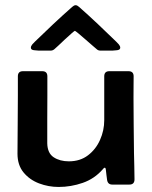

<svg xmlns="http://www.w3.org/2000/svg" viewBox="-20 -721 592 750"><path d="M418.5 0Q401.4 0 398.4 -17.6Q397 -27.3 395.8 -37.4Q394.5 -47.4 393.6 -57.1Q393.6 -58.6 392.6 -62.3Q391.6 -65.9 389.2 -65.9Q387.2 -65.9 385 -63.7Q382.8 -61.5 381.8 -60.1Q349.6 -22.9 303.5 -6.8Q257.3 9.3 209 9.3Q169.4 9.3 132.6 -4.6Q95.7 -18.6 72 -47.4Q48.3 -76.2 48.3 -120.6Q48.3 -177.2 49.1 -234.1Q49.8 -291 49.8 -347.2V-422.9Q49.8 -442.9 69.8 -442.9H145Q165 -442.9 165 -422.9V-346.2Q165 -300.3 164.6 -253.9Q164.1 -207.5 164.6 -161.1Q165.5 -122.6 189.7 -106.7Q213.9 -90.8 249 -90.8Q293 -90.8 323.7 -114.3Q354.5 -137.7 370.8 -174.6Q387.2 -211.4 387.2 -251.5V-422.9Q387.2 -442.9 407.2 -442.9H481.9Q502 -442.9 502 -422.9Q502 -401.9 501.7 -380.9Q501.5 -359.9 501.5 -338.9Q501.5 -285.2 502.2 -231Q502.9 -176.8 503.4 -123Q503.9 -97.7 504.6 -72Q505.4 -46.4 505.4 -20.5Q505.4 0 485.4 0ZM371.6 -523.4Q363.8 -523.4 358.4 -528.3Q355 -531.2 341.8 -542.5Q328.6 -553.7 313.2 -567.4Q297.9 -581.1 285.9 -590.8Q273.9 -600.6 272.5 -600.6Q271 -600.6 259.8 -590.8Q248.5 -581.1 234.4 -567.9Q220.2 -554.7 208.3 -543.2Q196.3 -531.7 192.4 -528.8Q186 -523.4 178.7 -523.4H129.9Q124.5 -523.4 112.5 -524.9Q100.6 -526.4 100.6 -534.7Q100.6 -541 106.4 -547.9Q112.3 -554.7 116.2 -558.1Q151.9 -592.8 188.2 -627Q224.6 -661.1 261.7 -693.8Q264.6 -696.3 268.1 -698.5Q271.5 -700.7 275.4 -700.7Q279.3 -700.7 282.7 -698.5Q286.1 -696.3 289.1 -693.8Q326.2 -661.1 362.3 -627Q398.4 -592.8 434.1 -558.1Q438 -554.7 443.8 -547.9Q449.7 -541 449.7 -534.7Q449.7 -526.4 437.7 -524.9Q425.8 -523.4 420.4 -523.4Z"/></svg>

Font: Belanosima
Style: Regular
Weight: 400
Designer: The DocRepair Project, Santiago Orozco
Foundry: Google
Version: Version 2.000